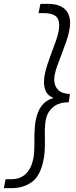

<svg xmlns="http://www.w3.org/2000/svg" viewBox="-68 -832 394 998"><path d="M-39.1 99.6H-10.3Q38.1 99.6 66.9 71Q95.7 42.5 105.5 -9.3Q110.8 -35.6 110.8 -80.6V-116.7Q110.8 -170.9 118.2 -209Q136.7 -301.8 206.5 -321.3V-325.2Q184.1 -333 172.4 -353.5Q160.6 -374 160.6 -405.3Q160.6 -424.3 165 -446.3Q170.4 -472.7 178.7 -497.6Q187 -522.5 203.1 -566.4Q215.8 -599.1 223.6 -622.1Q231.4 -645 235.8 -665.5Q239.7 -683.1 239.7 -700.2Q239.7 -734.9 220 -749.3Q200.2 -763.7 162.1 -763.7H132.3L142.1 -812H181.2Q237.3 -812 266.8 -786.6Q296.4 -761.2 296.4 -712.4Q296.4 -693.8 292 -672.4Q286.6 -645.5 277.6 -619.1Q268.6 -592.8 252 -549.3Q237.8 -513.7 229.2 -489.3Q220.7 -464.8 216.3 -442.4Q213.9 -428.7 213.9 -418.5Q213.9 -386.2 233.2 -365.7Q252.4 -345.2 295.4 -343.3L289.6 -300.8Q237.8 -299.8 208.7 -275.9Q179.7 -252 171.4 -215.8Q165 -188 165 -143.6L165.5 -88.4Q165.5 -38.1 158.7 -3.4Q142.6 81.1 98.6 113.5Q54.7 146 -8.8 146H-47.9Z"/></svg>

Font: Reddit Sans Fudge Light Italic
Style: Regular
Weight: 300
Italic angle: -11.25°
Designer: Stephen Hutchings
Version: Version 1.013